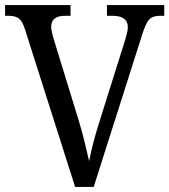

<svg xmlns="http://www.w3.org/2000/svg" viewBox="-20 -734 665 754"><path d="M78 -619Q68 -651 54 -661.5Q40 -672 13 -672H0V-714H257V-672H236Q181 -672 181 -629Q181 -619 183.5 -609Q186 -599 189 -587L289 -261Q303 -215 312.5 -175.5Q322 -136 330 -101Q337 -137 347 -175.5Q357 -214 372 -261L472 -579Q476 -592 479 -605Q482 -618 482 -627Q482 -672 421 -672H400V-714H625V-672H608Q580 -672 566 -657.5Q552 -643 537 -594L348 0H275Z"/></svg>

Font: Noto Serif Hebrew SemiCondensed
Style: Regular
Weight: 400
Width: 4
Designer: Monotype Design Team
Foundry: Monotype Imaging Inc.
Version: Version 2.004; ttfautohint (v1.8.4.7-5d5b)